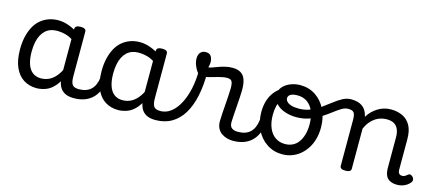

<svg xmlns="http://www.w3.org/2000/svg" viewBox="-47 -1000 3268 1444"><g transform="rotate(15 1586.5 -278.0)"><path d="M258 17Q201 17 157 -10.5Q113 -38 88 -94Q63 -150 63 -235Q63 -287 73 -331Q83 -375 101.5 -410Q120 -445 147.5 -469Q175 -493 210 -506Q245 -519 287 -519Q328 -519 371 -503Q414 -487 448 -461V-386Q408 -418 371.5 -429Q335 -440 296 -440Q270 -440 247.5 -432Q225 -424 207.5 -408Q190 -392 177.5 -368Q165 -344 158.5 -312Q152 -280 152 -239Q152 -184 165 -144.5Q178 -105 204.5 -84Q231 -63 271 -63Q307 -63 338.5 -79.5Q370 -96 396.5 -132.5Q423 -169 442 -229L458 -168Q435 -91 401.5 -51Q368 -11 330.5 3Q293 17 258 17ZM548 17Q514 17 489 7.5Q464 -2 448 -21.5Q432 -41 424.5 -70.5Q417 -100 417 -140V-486Q417 -501 428 -508Q439 -515 461 -515Q482 -515 492.5 -508.5Q503 -502 503 -488V-140Q503 -95 516.5 -76.5Q530 -58 567 -58Q576 -58 580.5 -46.5Q585 -35 583.5 -20.5Q582 -6 573.5 5.5Q565 17 548 17Z M548 17Q534 17 527.5 5.5Q521 -6 522.5 -20.5Q524 -35 535 -46.5Q546 -58 567 -58Q597 -58 620.5 -66Q644 -74 661 -90Q678 -106 688.5 -130Q699 -154 703 -186Q705 -201 718 -205.5Q731 -210 743.5 -205.5Q756 -201 754 -186Q750 -133 733 -94.5Q716 -56 689 -31.5Q662 -7 626.5 5Q591 17 548 17Z M893 17Q836 17 792 -10.5Q748 -38 723 -94Q698 -150 698 -235Q698 -287 708 -331Q718 -375 736.5 -410Q755 -445 782.5 -469Q810 -493 845 -506Q880 -519 922 -519Q963 -519 1006 -503Q1049 -487 1083 -461V-386Q1043 -418 1006.5 -429Q970 -440 931 -440Q905 -440 882.5 -432Q860 -424 842.5 -408Q825 -392 812.5 -368Q800 -344 793.5 -312Q787 -280 787 -239Q787 -184 800 -144.5Q813 -105 839.5 -84Q866 -63 906 -63Q942 -63 973.5 -79.5Q1005 -96 1031.5 -132.5Q1058 -169 1077 -229L1093 -168Q1070 -91 1036.5 -51Q1003 -11 965.5 3Q928 17 893 17ZM1183 17Q1149 17 1124 7.5Q1099 -2 1083 -21.5Q1067 -41 1059.5 -70.5Q1052 -100 1052 -140V-486Q1052 -501 1063 -508Q1074 -515 1096 -515Q1117 -515 1127.5 -508.5Q1138 -502 1138 -488V-140Q1138 -95 1151.5 -76.5Q1165 -58 1202 -58Q1211 -58 1215.5 -46.5Q1220 -35 1218.5 -20.5Q1217 -6 1208.5 5.5Q1200 17 1183 17Z M1183 17Q1164 17 1157.5 5.5Q1151 -6 1155 -20.5Q1159 -35 1171 -46.5Q1183 -58 1202 -58Q1247 -58 1284 -87Q1321 -116 1348 -167Q1375 -218 1389.5 -285.5Q1404 -353 1404 -429Q1404 -441 1414 -446.5Q1424 -452 1436.5 -452Q1449 -452 1459 -446.5Q1469 -441 1469 -429Q1469 -327 1451.5 -245Q1434 -163 1398.5 -104.5Q1363 -46 1309 -14.5Q1255 17 1183 17Z M1786 17Q1763 17 1740 10.5Q1717 4 1697.5 -9.5Q1678 -23 1666.5 -45.5Q1655 -68 1655 -100Q1655 -125 1657.5 -159Q1660 -193 1662.5 -230.5Q1665 -268 1667.5 -302Q1670 -336 1670 -361Q1670 -400 1660.5 -414.5Q1651 -429 1625 -429Q1597 -429 1561 -419Q1525 -409 1491 -399.5Q1457 -390 1436 -390Q1418 -390 1401.5 -409.5Q1385 -429 1374 -457.5Q1363 -486 1363 -513Q1363 -531 1369.5 -545Q1376 -559 1388.5 -567Q1401 -575 1419 -575Q1450 -575 1461.5 -555Q1473 -535 1473 -510Q1473 -499 1471 -488Q1469 -477 1466 -469Q1476 -469 1494.5 -475.5Q1513 -482 1537 -491Q1561 -500 1588.5 -506.5Q1616 -513 1643 -513Q1683 -513 1708 -498Q1733 -483 1744.5 -451.5Q1756 -420 1756 -369Q1756 -346 1753.5 -310.5Q1751 -275 1748.5 -237Q1746 -199 1743.5 -166Q1741 -133 1741 -115Q1741 -84 1758 -71Q1775 -58 1805 -58Q1819 -58 1826 -46.5Q1833 -35 1831.5 -20.5Q1830 -6 1819 5.5Q1808 17 1786 17Z M1788 17Q1774 17 1767.5 5.5Q1761 -6 1762.5 -20.5Q1764 -35 1775 -46.5Q1786 -58 1807 -58Q1837 -58 1860.5 -66Q1884 -74 1901 -90Q1918 -106 1928.5 -130Q1939 -154 1943 -186Q1945 -201 1958 -205.5Q1971 -210 1983.5 -205.5Q1996 -201 1994 -186Q1990 -133 1973 -94.5Q1956 -56 1929 -31.5Q1902 -7 1866.5 5Q1831 17 1788 17Z M2171 19Q2104 19 2051 -16Q1998 -51 1968 -111.5Q1938 -172 1938 -250Q1938 -303 1954 -347.5Q1970 -392 2002 -424.5Q2034 -457 2083 -475.5Q2132 -494 2198 -494Q2211 -494 2214.5 -483Q2218 -472 2213.5 -461Q2209 -450 2196 -450Q2165 -450 2138.5 -441Q2112 -432 2091.5 -415Q2071 -398 2056.5 -374Q2042 -350 2034.5 -318.5Q2027 -287 2027 -250Q2027 -192 2044.5 -149.5Q2062 -107 2094.5 -84Q2127 -61 2171 -61Q2204 -61 2230.5 -74Q2257 -87 2275 -112Q2293 -137 2303 -172Q2313 -207 2313 -250Q2313 -308 2296 -350.5Q2279 -393 2247 -416Q2215 -439 2171 -439Q2152 -439 2143 -451Q2134 -463 2134 -479Q2134 -495 2143 -507Q2152 -519 2171 -519Q2238 -519 2290 -484.5Q2342 -450 2372 -389Q2402 -328 2402 -250Q2402 -203 2391 -162Q2380 -121 2359 -88Q2338 -55 2309.5 -31Q2281 -7 2246 6Q2211 19 2171 19Z M2200 -278Q2155 -278 2112.5 -292Q2070 -306 2042.5 -335.5Q2015 -365 2015 -410Q2015 -442 2037.5 -466.5Q2060 -491 2095.5 -505Q2131 -519 2169 -519Q2188 -519 2197.5 -507Q2207 -495 2207 -479Q2207 -463 2197.5 -451Q2188 -439 2169 -439Q2135 -439 2116.5 -428.5Q2098 -418 2098 -398Q2098 -385 2109 -372.5Q2120 -360 2143.5 -352.5Q2167 -345 2203 -345Q2252 -345 2292.5 -362Q2333 -379 2369 -404.5Q2405 -430 2437.5 -455.5Q2470 -481 2502 -498Q2534 -515 2568 -515Q2587 -515 2596 -503.5Q2605 -492 2604 -477.5Q2603 -463 2593.5 -451.5Q2584 -440 2565 -440Q2539 -440 2512 -423.5Q2485 -407 2454 -383Q2423 -359 2385.5 -335Q2348 -311 2302 -294.5Q2256 -278 2200 -278Z M2662 15Q2641 15 2630.5 8.5Q2620 2 2620 -11V-369Q2620 -411 2608 -425.5Q2596 -440 2565 -440Q2550 -440 2543 -451.5Q2536 -463 2536 -477.5Q2536 -492 2544 -503.5Q2552 -515 2567 -515Q2594 -515 2615.5 -509.5Q2637 -504 2653.5 -492.5Q2670 -481 2681 -463.5Q2692 -446 2698 -422L2700 -414Q2714 -438 2733 -457Q2752 -476 2774.5 -490Q2797 -504 2822.5 -511.5Q2848 -519 2876 -519Q2928 -519 2967.5 -500Q3007 -481 3029.5 -440.5Q3052 -400 3052 -334V-96Q3052 -83 3056 -74.5Q3060 -66 3067.5 -62Q3075 -58 3084 -58Q3093 -58 3100.5 -61Q3108 -64 3115 -69.5Q3122 -75 3129 -80Q3137 -86 3147 -82Q3157 -78 3164 -70Q3172 -60 3172.5 -50Q3173 -40 3167 -31Q3156 -16 3139.5 -5Q3123 6 3104 11.5Q3085 17 3065 17Q3039 17 3020 10Q3001 3 2989 -10Q2977 -23 2971.5 -42.5Q2966 -62 2966 -86V-326Q2966 -361 2955.5 -386.5Q2945 -412 2923 -425.5Q2901 -439 2864 -439Q2843 -439 2820.5 -433Q2798 -427 2777.5 -413.5Q2757 -400 2738.5 -378Q2720 -356 2706 -324V-11Q2706 2 2695 8.5Q2684 15 2662 15Z"/></g></svg>

Font: Playwrite ES Deco
Style: Regular
Weight: 400
Designer: Veronika Burian, José Scaglione
Foundry: TypeTogether
Version: Version 1.002